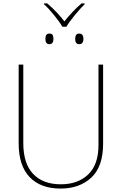

<svg xmlns="http://www.w3.org/2000/svg" viewBox="-20 -1091 710 1121"><path d="M582 -714H555V-244Q555 -130 495 -72.5Q435 -15 335 -15Q231 -15 173.5 -75.5Q116 -136 116 -256V-714H89V-254Q89 -124 153 -57Q217 10 334 10Q444 10 513 -54Q582 -118 582 -252ZM344 -935H368Q384 -963 417.5 -1003.5Q451 -1044 474 -1066V-1071H456Q430 -1049 404 -1021.5Q378 -994 356 -966Q315 -1020 256 -1071H237V-1066Q262 -1044 295 -1003.5Q328 -963 344 -935ZM442 -833Q467 -833 467 -864Q467 -895 442 -895Q419 -895 419 -864Q419 -833 442 -833ZM268 -833Q292 -833 292 -864Q292 -876 288 -885.5Q284 -895 268 -895Q245 -895 245 -864Q245 -833 268 -833Z"/></svg>

Font: Noto Sans Display Thin
Style: Regular
Weight: 250
Designer: Monotype Design Team
Foundry: Monotype Imaging Inc.
Version: Version 1.900